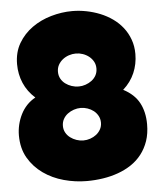

<svg xmlns="http://www.w3.org/2000/svg" viewBox="-52 -764 675 810"><g transform="rotate(-5 285.5 -359.0)"><path d="M557.1 -215.8Q557.1 -176.3 546.4 -145Q535.6 -113.8 516.8 -89.6Q498 -65.4 472.4 -48.3Q446.8 -31.2 416.3 -20.3Q385.7 -9.3 352.1 -4.2Q318.4 1 283.7 1Q234.4 1 186.3 -12.2Q138.2 -25.4 99.9 -52.5Q61.5 -79.6 37.8 -120.1Q14.2 -160.6 14.2 -215.8Q14.2 -238.3 19.5 -261Q24.9 -283.7 35.2 -304.2Q45.4 -324.7 61 -341.3Q76.7 -357.9 97.2 -369.1Q64.9 -397.9 48.8 -435.3Q32.7 -472.7 32.7 -515.6Q32.7 -565.9 54.9 -603.8Q77.1 -641.6 113 -667.2Q148.9 -692.9 193.8 -705.8Q238.8 -718.8 283.7 -718.8Q313.5 -718.8 343.5 -712.9Q373.5 -707 401.4 -695.8Q429.2 -684.6 453.4 -667.5Q477.5 -650.4 495.4 -627.7Q513.2 -605 523.4 -576.9Q533.7 -548.8 533.7 -515.6Q533.7 -472.7 517.6 -435.3Q501.5 -397.9 469.2 -369.1Q516.1 -344.7 536.6 -306.2Q557.1 -267.6 557.1 -215.8ZM364.7 -468.8Q364.7 -484.9 357.7 -497.8Q350.6 -510.7 338.9 -520Q327.1 -529.3 312.7 -534.2Q298.3 -539.1 283.7 -539.1Q268.6 -539.1 253.9 -534.2Q239.3 -529.3 227.5 -520Q215.8 -510.7 208.7 -497.8Q201.7 -484.9 201.7 -468.8Q201.7 -452.6 208.7 -439.7Q215.8 -426.8 227.5 -418Q239.3 -409.2 253.9 -404.3Q268.6 -399.4 283.7 -399.4Q298.3 -399.4 312.7 -404.3Q327.1 -409.2 338.9 -418Q350.6 -426.8 357.7 -439.7Q364.7 -452.6 364.7 -468.8ZM363.8 -239.3Q363.8 -255.4 356.7 -268.3Q349.6 -281.2 338.4 -290Q327.1 -298.8 312.7 -303.7Q298.3 -308.6 283.7 -308.6Q269 -308.6 254.6 -303.7Q240.2 -298.8 228.5 -290Q216.8 -281.2 209.7 -268.3Q202.6 -255.4 202.6 -239.3Q202.6 -223.6 209.7 -210.9Q216.8 -198.2 228.5 -189.5Q240.2 -180.7 254.6 -175.8Q269 -170.9 283.7 -170.9Q298.3 -170.9 312.7 -175.8Q327.1 -180.7 338.4 -189.5Q349.6 -198.2 356.7 -210.9Q363.8 -223.6 363.8 -239.3Z"/></g></svg>

Font: Luckiest Guy
Style: Regular
Weight: 400
Designer: Astigmatic (AOETI)
Foundry: Astigmatic (AOETI)
Version: Version 1.000